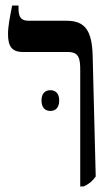

<svg xmlns="http://www.w3.org/2000/svg" viewBox="-20 -667 404 694"><path d="M270 7H282C302 -2 313 -11 326 -29L315 -463C313 -553 290 -592 221 -592H83C54 -592 47 -608 47 -637V-647H24C16 -607 9 -573 9 -544C9 -500 22 -479 64 -479H225C266 -479 270 -456 270 -411ZM130 -304C130 -278 143 -266 162 -266C181 -266 194 -278 194 -304C194 -329 181 -341 162 -341C143 -341 130 -329 130 -304Z"/></svg>

Font: Noto Serif Hebrew ExtraCondensed SemiBold
Style: Regular
Weight: 600
Width: 2
Designer: Monotype Design Team
Foundry: Monotype Imaging Inc.
Version: Version 2.004